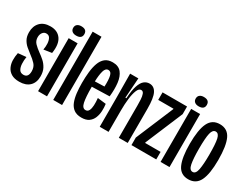

<svg xmlns="http://www.w3.org/2000/svg" viewBox="-66 -1162 2137 1656"><g transform="rotate(30 1002.5 -334.5)"><path d="M158 11Q109 11 79 -7Q49 -25 34.5 -55.5Q20 -86 19 -122.5Q18 -159 26 -197L107 -205Q101 -168 103 -134.5Q105 -101 118 -80Q131 -59 160 -59Q208 -59 208 -121Q208 -163 184 -189.5Q160 -216 120 -245Q97 -262 73.5 -282.5Q50 -303 34.5 -331.5Q19 -360 19 -402Q19 -463 54.5 -500.5Q90 -538 156 -538Q227 -538 261.5 -489Q296 -440 281 -346L201 -334Q207 -364 205.5 -394.5Q204 -425 192.5 -446Q181 -467 155 -467Q133 -467 119 -448.5Q105 -430 105 -402Q105 -366 128.5 -342Q152 -318 184 -295Q210 -277 236 -254Q262 -231 279 -199Q296 -167 296 -121Q296 -59 260 -24Q224 11 158 11Z M341 0V-528H430V0ZM385 -579Q360 -579 345 -591Q330 -603 330 -625Q330 -648 345 -660Q360 -672 385 -672Q441 -672 441 -625Q441 -579 385 -579Z M492 0V-680H580V0Z M777 11Q730 11 701.5 -10Q673 -31 658.5 -67.5Q644 -104 638.5 -151.5Q633 -199 633 -251Q633 -309 638.5 -360.5Q644 -412 658.5 -452Q673 -492 701 -515Q729 -538 776 -538Q834 -538 863 -501.5Q892 -465 899 -404.5Q906 -344 898 -270L723 -265V-263Q723 -161 733.5 -112Q744 -63 776 -63Q798 -63 808 -83Q818 -103 819.5 -135.5Q821 -168 817 -207L901 -197Q906 -163 904 -126.5Q902 -90 889.5 -59Q877 -28 850 -8.5Q823 11 777 11ZM776 -462Q747 -462 736 -422Q725 -382 723 -318L817 -321Q820 -389 811.5 -425.5Q803 -462 776 -462Z M955 0V-281L953 -528H1035L1021 -328H1031Q1036 -409 1051 -454.5Q1066 -500 1089.5 -519Q1113 -538 1142 -538Q1188 -538 1211 -492.5Q1234 -447 1234 -340V0H1145V-322Q1145 -349 1143.5 -380Q1142 -411 1134 -432.5Q1126 -454 1107 -454Q1084 -454 1070 -419.5Q1056 -385 1049.5 -330.5Q1043 -276 1043 -213V0Z M1271 0V-75L1428 -448V-453H1276V-528H1520V-452L1364 -81V-75H1518V0Z M1561 0V-528H1650V0ZM1605 -579Q1580 -579 1565 -591Q1550 -603 1550 -625Q1550 -648 1565 -660Q1580 -672 1605 -672Q1661 -672 1661 -625Q1661 -579 1605 -579Z M1841 11Q1764 11 1732.5 -57.5Q1701 -126 1701 -261Q1701 -402 1734 -470Q1767 -538 1843 -538Q1920 -538 1952 -471Q1984 -404 1984 -263Q1984 -124 1951 -56.5Q1918 11 1841 11ZM1843 -63Q1874 -63 1884 -116Q1894 -169 1894 -265Q1894 -374 1883.5 -419.5Q1873 -465 1843 -465Q1813 -465 1802 -418.5Q1791 -372 1791 -263Q1791 -167 1801 -115Q1811 -63 1843 -63Z"/></g></svg>

Font: Bricolage Grotesque 48pt Condensed
Style: Regular
Weight: 400
Width: 3
Designer: Mathieu Triay
Foundry: Atelier Triay
Version: Version 1.000; ttfautohint (v1.8.4.7-5d5b);gftools[0.9.32]